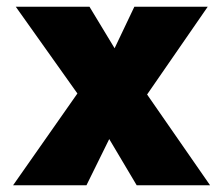

<svg xmlns="http://www.w3.org/2000/svg" viewBox="-20 -553 666 573"><path d="M19 0 211 -274 27 -533H247L322 -409L381 -533H600L419 -271L607 0H388L306 -138L238 0Z"/></svg>

Font: Lexend Deca ExtraBold
Style: Regular
Weight: 800
Designer: Bonnie Shaver-Troup, Thomas Jockin
Foundry: Lexend
Version: Version 1.008; ttfautohint (v1.8.4.7-5d5b)